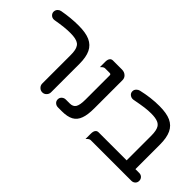

<svg xmlns="http://www.w3.org/2000/svg" viewBox="-24 -1064 1569 1569"><g transform="rotate(45 760.5 -279.0)"><path d="M377.4 -41V-368.2Q377.4 -421.4 365.2 -446.8Q360.8 -456.1 357.4 -460.9Q354 -465.8 350.8 -468.8Q347.7 -471.7 344.2 -474.6Q316.4 -495.6 249 -495.6Q213.4 -495.6 176.3 -491.7Q139.6 -487.8 82 -478Q77.6 -477.5 73.2 -477.5Q54.2 -477.5 41 -490.7Q27.8 -503.9 27.8 -521.5Q27.8 -541 42 -555.2Q52.7 -565.9 68.4 -568.8Q164.6 -586.4 252.9 -586.4Q335.9 -586.4 384.3 -564.5Q433.6 -542 456.3 -494.9Q479 -447.8 479 -368.2V-41Q479 -19.5 463.4 -4.4Q449.2 10.3 428.5 10.3Q407.7 10.3 392.6 -4.9Q377.4 -20 377.4 -41Z M606.4 -84.5H651.4Q688.5 -84.5 704.1 -108.9Q720.2 -134.3 720.2 -198.2V-477.5Q720.2 -484.9 716.8 -488.3Q713.4 -491.7 706.1 -491.7H653.3Q639.2 -491.7 625 -477.5L615.7 -468.3V-529.3Q615.7 -560.1 628.9 -573.2Q638.2 -582.5 653.3 -582.5H756.8Q786.6 -582.5 805.7 -563.5Q821.8 -547.4 821.8 -524.4V-198.2Q821.8 -122.1 805.7 -80.1Q789.6 -34.2 751.5 -13.7Q713.9 6.3 651.4 6.3H606.4Q585 6.3 570.3 -8.3Q558.1 -20.5 558.1 -39.1Q558.1 -59.1 572.8 -71.8Q586.9 -84.5 606.4 -84.5Z M1454.1 6.3H985.4Q971.2 6.3 957 20.5L947.8 29.8V-31.2Q947.8 -62 960.9 -75.2Q970.2 -84.5 985.4 -84.5H1309.1V-368.2Q1309.1 -432.1 1290.5 -460Q1279.3 -476.6 1259.3 -485.4Q1231.4 -497.6 1180.7 -497.6Q1145 -497.6 1107.7 -492.7Q1070.3 -487.8 998 -474.1Q994.1 -473.6 990.5 -473.6Q986.8 -473.6 982.4 -473.9Q978 -474.1 972.2 -476.6Q961.9 -480.5 954.6 -487.8Q942.9 -499.5 942.9 -517.6Q942.9 -535.6 956.5 -548.8Q967.3 -560.1 982.9 -564Q1087.4 -588.4 1184.6 -588.4Q1267.6 -588.4 1315.9 -566.4Q1365.2 -543.9 1387.9 -495.6Q1410.6 -447.3 1410.6 -368.2V-84.5H1454.1Q1474.6 -84.5 1487.5 -71.5Q1500.5 -58.6 1500.5 -38.8Q1500.5 -19 1487.1 -6.3Q1473.6 6.3 1454.1 6.3Z"/></g></svg>

Font: YuPearl-Medium
Style: Medium
Weight: 500
Designer: Max Yao
Foundry: Max-Everyday
Version: Version 1.011; ttfautohint (v1.8.3)